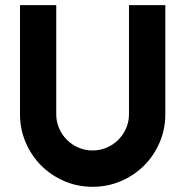

<svg xmlns="http://www.w3.org/2000/svg" viewBox="-20 -720 714 740"><path d="M617.2 -279.8Q617.2 -221.7 595.2 -170.7Q573.2 -119.6 535.2 -81.8Q497.1 -43.9 446 -22Q395 0 336.9 0Q278.8 0 227.8 -22Q176.8 -43.9 138.9 -81.8Q101.1 -119.6 79.1 -170.7Q57.1 -221.7 57.1 -279.8V-700.2H196.8V-279.8Q196.8 -251 207.8 -225.6Q218.8 -200.2 237.8 -181.2Q256.8 -162.1 282.5 -151.1Q308.1 -140.1 336.9 -140.1Q365.7 -140.1 391.4 -151.1Q417 -162.1 436 -181.2Q455.1 -200.2 466.1 -225.6Q477.1 -251 477.1 -279.8V-700.2H617.2Z"/></svg>

Font: Righteous
Style: Regular
Weight: 400
Version: Version 1.000